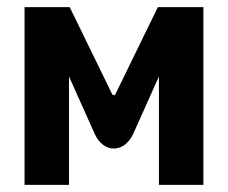

<svg xmlns="http://www.w3.org/2000/svg" viewBox="-20 -520 640 540"><path d="M49 -500V0H174V-305L247 -142C272 -89 328 -89 354 -142L427 -305V0H552V-500H424L305 -256C303 -251 297 -251 295 -256L176 -500Z"/></svg>

Font: LT Wave Mono Bold
Style: Regular
Weight: 700
Designer: Daniel Lyons
Version: Version 2.5 (Glyphs App)